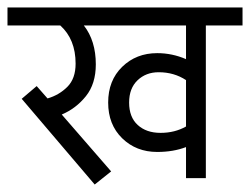

<svg xmlns="http://www.w3.org/2000/svg" viewBox="-44 -476 668 513"><path d="M506 -408V0H453V-83Q419 -70 376 -70Q320 -70 282.5 -106.5Q245 -143 245 -202Q245 -261 282.5 -297.5Q320 -334 376 -334Q416 -334 453 -318V-408H180Q212 -367 212 -304Q212 -252 185.5 -219Q159 -186 121 -170L253 -18L209 17L14 -212L54 -246L83 -213Q114 -222 136 -244Q158 -266 158 -306Q158 -371 117 -408H-24V-456H604V-408ZM453 -138V-262Q421 -283 380 -283Q346 -283 323.5 -261.5Q301 -240 301 -202Q301 -163 324 -142Q347 -121 385 -121Q423 -121 453 -138Z"/></svg>

Font: Cambay Devanagari
Style: Regular
Weight: 400
Designer: Pooja Saxena
Foundry: Pooja Saxena
Version: Version 1.180;PS 001.180;hotconv 1.0.70;makeotf.lib2.5.58329